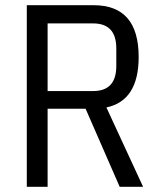

<svg xmlns="http://www.w3.org/2000/svg" viewBox="-20 -718 618 738"><path d="M163 0H83V-698H340Q513 -698 513 -499Q513 -331 389 -305L530 0H440L309 -300H163ZM338 -368Q427 -368 427 -464V-532Q427 -628 338 -628H163V-368Z"/></svg>

Font: IBM Plex Sans Condensed
Style: Regular
Weight: 400
Width: 3
Designer: Mike Abbink, Paul van der Laan, Pieter van Rosmalen
Foundry: Bold Monday
Version: Version 1.1